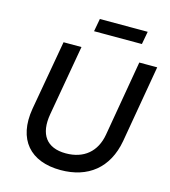

<svg xmlns="http://www.w3.org/2000/svg" viewBox="-128 -984 974 1097"><g transform="rotate(15 359.5 -436.0)"><path d="M332 10C493 10 605 -76 635 -243L714 -700H608L531 -253C513 -149 443 -90 336 -90C223 -90 171 -159 193 -284L266 -700H160L87 -287C55 -98 153 10 332 10ZM312 -806H595L609 -882H326Z"/></g></svg>

Font: Fixel Display 20240404 Medium
Style: Italic
Weight: 500
Italic angle: -10°
Designer: AlfaBravo + MacPaw
Foundry: Kyrylo Tkachov, Marchela Mozhyna, Serhii Makarenko, Maria Weinstein, Zakhar Kryvoshyya
Version: Version 1.211;Glyphs 3.2 (3225)